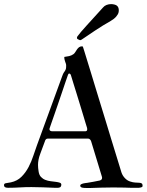

<svg xmlns="http://www.w3.org/2000/svg" viewBox="-52 -932 728 953"><path d="M370.1 -280.3Q380.9 -280.3 380.9 -289.6Q380.9 -293.9 380.4 -296.4Q377.4 -305.7 372.1 -323.2Q366.7 -340.8 359.9 -363.8Q353 -386.7 345 -412.8Q336.9 -439 328.9 -465.3Q320.8 -491.7 313 -516.4Q305.2 -541 299.3 -561Q298.3 -562 296.6 -564.5Q294.9 -566.9 291.5 -566.9Q287.1 -566.9 284.7 -558.6Q280.3 -546.4 272.7 -523.9Q265.1 -501.5 255.9 -474.1Q246.6 -446.8 236.6 -417.5Q226.6 -388.2 217.8 -363Q209 -337.9 202.6 -319.6Q196.3 -301.3 194.3 -295.4Q193.4 -293.9 193.4 -291.5Q193.4 -280.3 208.5 -280.3ZM-32.2 -12.7Q-32.2 -21 -23.7 -22.5Q-15.1 -23.9 2 -26.9Q33.7 -33.7 54.7 -54.7Q75.7 -75.7 89.8 -102.8Q104 -129.9 113.5 -159.2Q123 -188.5 131.8 -211.9L256.8 -554.2Q261.2 -566.9 264.9 -572Q268.6 -577.1 271 -580.8Q273.4 -584.5 274.9 -589.4Q276.4 -594.2 276.4 -606.4Q276.4 -611.8 274.9 -616.2Q273.4 -620.6 271.7 -625.2Q270 -629.9 268.6 -635.5Q267.1 -641.1 267.1 -649.4Q279.8 -650.9 291.3 -653.6Q302.7 -656.2 312.5 -663.1Q317.9 -667 321.8 -673.6Q325.7 -680.2 330.1 -686.5Q334.5 -692.9 340.3 -697.5Q346.2 -702.1 356 -702.1Q356.9 -702.1 357.9 -701.7Q358.9 -701.2 359.9 -698.7Q360.8 -696.3 366 -679.7Q371.1 -663.1 379.6 -635.5Q388.2 -607.9 399.2 -571.8Q410.2 -535.6 422.6 -494.9Q435.1 -454.1 448.5 -410.2Q461.9 -366.2 475.1 -323.5Q488.3 -280.8 500.2 -241Q512.2 -201.2 522.5 -168.5Q532.7 -135.7 540 -111.6Q547.4 -87.4 550.8 -76.2Q556.2 -60.1 567.9 -47.9Q579.6 -35.6 593.8 -31.2Q607.9 -26.4 619.4 -25.9Q630.9 -25.4 638.9 -24.9Q647 -24.4 651.4 -21.5Q655.8 -18.6 655.8 -9.3Q655.8 -6.3 653.8 -4.6Q651.9 -2.9 648.9 -2Q646 -1 642.8 -0.7Q639.6 -0.5 637.7 0H593.8Q589.8 0 585.4 -0.2Q581.1 -0.5 572 -0.7Q563 -1 547.4 -1.2Q531.7 -1.5 505.9 -1.5Q478.5 -1.5 452.4 -0.7Q426.3 0 399.4 1H374.5Q370.6 1 365.7 0.7Q360.8 0.5 356.4 -0.5Q352.1 -1.5 349.1 -3.9Q346.2 -6.3 346.2 -10.7Q346.2 -14.6 350.1 -17.1Q354 -19.5 359.4 -21Q364.7 -22.5 370.6 -23.2Q376.5 -23.9 380.4 -24.4Q397 -26.9 412.6 -30Q428.2 -33.2 443.4 -36.1Q454.6 -39.6 454.6 -48.3Q454.6 -49.3 454.6 -51.5Q454.6 -53.7 453.6 -55.7L400.4 -230.5Q399.4 -234.4 395.3 -239.3Q391.1 -244.1 385.3 -244.1H187Q180.2 -244.1 177.7 -241.9Q175.3 -239.7 173.3 -237.3L147.9 -168.9Q141.6 -152.3 139.2 -138.9Q136.7 -125.5 136.7 -113.3Q136.7 -98.6 139.6 -81.1Q142.1 -63.5 151.4 -53.7Q160.6 -43.9 173.1 -39.1Q185.5 -34.2 199.7 -32.5Q213.9 -30.8 225.6 -29.3Q237.3 -27.8 244.9 -25.1Q252.4 -22.5 252.4 -15.1Q252.4 -10.7 249.8 -5.9Q247.1 -1 237.3 0H216.3Q187.5 -1 160.4 -2.2Q133.3 -3.4 104 -3.4Q71.8 -3.4 45.7 -1.7Q19.5 0 -6.8 0H-13.2Q-32.2 0 -32.2 -12.7ZM536.6 -871.1Q534.7 -861.3 524.7 -849.6Q514.6 -837.9 497.6 -828.1Q478.5 -817.4 458.7 -805.2Q439 -793 420.2 -780.5Q401.4 -768.1 384.3 -756.3Q367.2 -744.6 352.5 -734.9Q347.7 -732.4 345.7 -732.4Q345.2 -732.4 345 -732.7Q344.7 -732.9 344.2 -732.9Q340.3 -733.9 334.7 -737.1Q329.1 -740.2 330.1 -745.6Q330.1 -746.6 330.6 -748Q331.1 -749.5 332 -751Q345.7 -770 377.4 -804.7Q409.2 -839.4 459.5 -895Q466.3 -903.3 477.1 -907.5Q487.8 -911.6 499.5 -911.6Q502 -911.6 504.6 -911.4Q507.3 -911.1 510.3 -910.6Q525.4 -908.2 531.5 -900.6Q537.6 -893.1 537.6 -881.3Q537.6 -878.9 537.4 -876.2Q537.1 -873.5 536.6 -871.1Z"/></svg>

Font: IM FELL French Canon
Style: Regular
Weight: 400
Designer: Igino Marini
Foundry: Igino Marini,
Version: 3.00